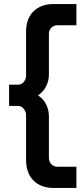

<svg xmlns="http://www.w3.org/2000/svg" viewBox="-20 -750 417 950"><path d="M246 180Q182 180 145.5 143Q109 106 109 41V-181Q109 -197 97.5 -211.5Q86 -226 69 -226H25V-331H69Q86 -331 97.5 -344.5Q109 -358 109 -376V-593Q109 -657 145.5 -693.5Q182 -730 246 -730H358V-625H264Q246 -625 234 -613Q222 -601 222 -583V-381Q222 -352 209 -324.5Q196 -297 168 -278Q196 -260 209 -232Q222 -204 222 -175V31Q222 50 234 62.5Q246 75 264 75H358V180Z"/></svg>

Font: MuseoModerno Medium
Style: Regular
Weight: 500
Designer: Pablo Cosgaya, Héctor Gatti, Marcela Romero, and the Authors of The MuseoModerno Project.
Foundry: Omnibus-Type Team
Version: Version 1.001